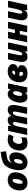

<svg xmlns="http://www.w3.org/2000/svg" viewBox="2348 -3154 815 5552"><g transform="rotate(-90 2756.0 -377.5)"><path d="M247 10C397 10 505 -87 540 -252C580 -440 496 -563 327 -563C177 -563 70 -467 35 -301C-4 -113 79 10 247 10ZM260 -132C219 -132 208 -181 227 -282C244 -373 274 -421 315 -421C355 -421 367 -369 349 -273C332 -181 301 -132 260 -132Z M832 10C983 10 1084 -86 1117 -242C1142 -359 1125 -516 973 -516C915 -516 865 -487 832 -441H828C848 -521 889 -569 1006 -589C1040 -595 1102 -602 1157 -610L1142 -765C1085 -758 1011 -750 968 -741C770 -706 672 -594 626 -365C578 -127 654 10 832 10ZM843 -132C805 -132 790 -175 806 -257C823 -338 856 -378 892 -378C933 -378 944 -331 927 -250C912 -172 879 -132 843 -132Z M1403 10C1461 10 1511 -2 1560 -26V-173C1515 -152 1474 -142 1447 -142C1386 -142 1359 -195 1377 -283C1394 -369 1442 -413 1505 -413C1529 -413 1559 -406 1590 -393L1649 -531C1598 -552 1544 -563 1489 -563C1321 -563 1221 -454 1190 -307C1159 -162 1190 10 1403 10Z M1630 0H1819L1877 -269C1902 -383 1936 -413 1969 -413C2003 -413 2013 -382 1998 -308L1934 0H2123L2177 -265C2197 -363 2229 -413 2272 -413C2307 -413 2315 -380 2300 -308L2237 0H2426L2487 -300C2512 -425 2503 -563 2358 -563C2286 -563 2232 -531 2190 -462H2186C2169 -527 2128 -563 2058 -563C1988 -563 1933 -535 1894 -462H1890L1898 -553H1747Z M2723 10C2789 10 2826 -19 2855 -60H2859L2854 0H3005L3122 -553H2971L2945 -485H2941C2915 -533 2878 -563 2812 -563C2680 -563 2603 -423 2576 -297C2550 -173 2561 10 2723 10ZM2801 -142C2762 -142 2748 -191 2767 -281C2784 -365 2817 -411 2855 -411C2895 -411 2906 -357 2888 -272C2871 -188 2839 -142 2801 -142Z M3401 10C3530 10 3625 -37 3645 -128C3660 -198 3623 -255 3557 -269V-273C3630 -290 3665 -322 3677 -378C3699 -484 3611 -563 3471 -563C3291 -563 3193 -448 3162 -303C3129 -147 3178 10 3401 10ZM3452 -435C3480 -435 3496 -417 3490 -388C3484 -361 3461 -348 3424 -348H3368C3394 -418 3425 -435 3452 -435ZM3400 -118C3348 -118 3333 -155 3341 -226H3396C3449 -226 3462 -189 3457 -162C3451 -133 3429 -118 3400 -118Z M3888 10C3958 10 4004 -15 4040 -77H4044L4038 0H4189L4306 -553H4117L4060 -284C4039 -185 4007 -141 3970 -141C3932 -141 3926 -177 3942 -252L4005 -553H3816L3754 -259C3726 -126 3739 10 3888 10Z M4309 0H4498L4544 -213H4643L4598 0H4787L4904 -553H4715L4672 -355H4574L4616 -553H4427Z M5092 10C5162 10 5208 -15 5244 -77H5248L5242 0H5393L5510 -553H5321L5264 -284C5243 -185 5211 -141 5174 -141C5136 -141 5130 -177 5146 -252L5209 -553H5020L4958 -259C4930 -126 4943 10 5092 10Z"/></g></svg>

Font: Noto Sans Black
Style: Italic
Weight: 900
Italic angle: -12°
Designer: Monotype Design Team
Foundry: Monotype Imaging Inc.
Version: Version 2.013